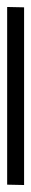

<svg xmlns="http://www.w3.org/2000/svg" viewBox="206 -207 88 550"><g transform="rotate(-90 250.0 68.0)"><path d="M505 44.5 504 93H-5L-4 44.5Z"/></g></svg>

Font: Merriweather 96pt
Style: Bold
Weight: 700
Version: Version 2.100